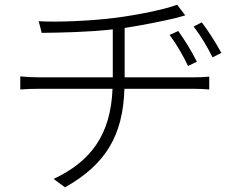

<svg xmlns="http://www.w3.org/2000/svg" viewBox="-20 -760 1040 824"><path d="M745 -627 708 -610C738 -570 766 -521 787 -477L825 -495C802 -542 768 -595 745 -627ZM846 -664 811 -646C841 -607 870 -559 892 -514L930 -533C905 -579 870 -633 846 -664ZM67 -432V-376C89 -378 121 -379 153 -379H463C455 -180 369 -67 210 8L259 44C433 -54 508 -178 514 -379H807C830 -379 859 -378 878 -376V-431C858 -429 827 -428 805 -428H515V-640C593 -652 681 -670 732 -682C746 -686 760 -690 775 -694L740 -740C692 -720 564 -695 479 -684C372 -670 221 -664 146 -669L159 -619C242 -620 360 -622 464 -634V-428H152C122 -428 86 -430 67 -432Z"/></svg>

Font: Noto Sans TC Light
Style: Regular
Weight: 300
Designer: Ryoko NISHIZUKA 西塚涼子 (kana, bopomofo & ideographs); Paul D. Hunt (Latin, Greek & Cyrillic); Sandoll Communications 산돌커뮤니
Foundry: Adobe
Version: Version 2.004;hotconv 1.0.118;makeotfexe 2.5.65603